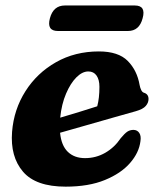

<svg xmlns="http://www.w3.org/2000/svg" viewBox="-20 -667 578 700"><path d="M492 -152Q487 -110.5 454.2 -72.8Q421.5 -35 362.5 -10.8Q303.5 13.5 219.5 13.5Q110.5 13.5 63.8 -41.2Q17 -96 24 -186.5Q30.5 -268 72.8 -334.5Q115 -401 184.2 -440.2Q253.5 -479.5 340.5 -479.5Q411.5 -479.5 445.8 -444.8Q480 -410 489 -357Q491 -346.5 494.8 -338.8Q498.5 -331 504.5 -329Q521.5 -324 521.5 -306Q521.5 -292.5 511.5 -280.8Q501.5 -269 475 -261.5Q443 -252.5 394.5 -238.8Q346 -225 293.8 -210Q241.5 -195 199 -183Q203.5 -136.5 227.2 -113.5Q251 -90.5 290 -90.5Q330 -90.5 363.8 -110Q397.5 -129.5 420 -163Q434.5 -180.5 444.2 -187Q454 -193.5 467 -193.5Q481 -193 488 -182Q495 -171 492 -152ZM302 -406.5Q280 -406.5 258.5 -385Q237 -363.5 220.8 -325.5Q204.5 -287.5 199.5 -238Q233.5 -248 270 -259.2Q306.5 -270.5 334.5 -279.5Q342.5 -309 342.5 -350.5Q342.5 -376.5 332 -391.5Q321.5 -406.5 302 -406.5ZM162 -600.5Q174.5 -647 216.5 -647H471.5Q513 -647 500 -600.5Q488 -554 446.5 -554H191Q149.5 -554 162 -600.5Z"/></svg>

Font: Fraunces 9pt Soft
Style: Bold Italic
Weight: 700
Italic angle: -16°
Version: Version 1.000;[b76b70a41]